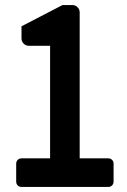

<svg xmlns="http://www.w3.org/2000/svg" viewBox="-20 -739 501 759"><path d="M44 -21V-92Q44 -101 50 -107Q56 -113 65 -113H178V-558H94Q82 -558 73.5 -566.5Q65 -575 65 -587V-635L227 -719H266Q278 -719 286.5 -710.5Q295 -702 295 -690V-113H408Q417 -113 423 -107Q429 -101 429 -92V-21Q429 -12 423 -6Q417 0 408 0H65Q56 0 50 -6Q44 -12 44 -21Z"/></svg>

Font: Miriam Libre
Style: Bold
Weight: 700
Designer: Michal Sahar
Foundry: Hagilda
Version: Version 1.001